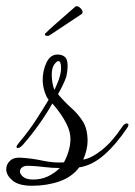

<svg xmlns="http://www.w3.org/2000/svg" viewBox="-66 -568 432 616"><path d="M37 28Q-6 28 -26 11Q-46 -6 -46 -25Q-46 -41 -33.5 -52.5Q-21 -64 2 -62Q36 -60 71 -52.5Q106 -45 139 -47Q148 -63 154 -83Q160 -103 160 -122Q160 -144 149.5 -166Q139 -188 125.5 -206.5Q112 -225 102 -236Q82 -201 58.5 -168Q35 -135 8 -104Q-2 -93 -9 -93Q-13 -93 -13 -97Q-13 -101 -2 -114Q27 -148 52 -187Q77 -226 90 -248Q83 -256 77 -274.5Q71 -293 71 -312Q71 -341 83 -367Q95 -393 119 -393Q133 -393 142 -385.5Q151 -378 151 -356Q151 -349 150 -341Q149 -333 147 -323Q143 -310 134 -292Q125 -274 120 -266Q141 -241 163 -221.5Q185 -202 200 -178Q215 -154 215 -115Q215 -102 211 -85.5Q207 -69 201 -56Q227 -60 260.5 -86.5Q294 -113 326 -161Q333 -172 341 -172Q346 -172 346 -167Q346 -164 343 -159Q306 -104 267.5 -70.5Q229 -37 188 -31Q165 0 124.5 14Q84 28 37 28ZM109 -280Q112 -288 117.5 -299.5Q123 -311 127 -327Q130 -339 130 -349Q130 -372 121 -372Q116 -372 108 -361Q100 -350 100 -328Q100 -315 102.5 -301Q105 -287 109 -280ZM40 8Q67 8 88.5 -2.5Q110 -13 126 -29Q100 -29 77 -32Q54 -35 28 -36Q13 -37 5.5 -31.5Q-2 -26 -2 -18Q-2 -9 8.5 -0.5Q19 8 40 8ZM86 -453Q78 -453 78 -458Q78 -461 81 -462Q86 -467 91.5 -472.5Q97 -478 103 -483L176 -547Q177 -548 180 -548Q186 -548 192.5 -541.5Q199 -535 199 -529Q199 -526 196 -523L92 -454Q90 -453 86 -453Z"/></svg>

Font: Gwendolyn
Style: Bold
Weight: 700
Designer: Robert E. Leuschke
Foundry: Robert E. Leuschke
Version: Version 1.010; ttfautohint (v1.8.3)